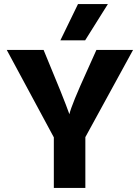

<svg xmlns="http://www.w3.org/2000/svg" viewBox="-20 -918 683 938"><path d="M396 -721H275L361 -898H507ZM397 0H243V-247L13 -674H193Q294 -432 319 -360Q329 -405 407 -576L451 -674H630L397 -248Z"/></svg>

Font: Hind Vadodara
Style: Bold
Weight: 700
Designer: Hitesh Malaviya
Foundry: Indian Type Foundry
Version: Version 0.702;PS 1.0;hotconv 1.0.81;makeotf.lib2.5.63406